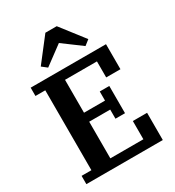

<svg xmlns="http://www.w3.org/2000/svg" viewBox="-221 -1077 1094 1203"><g transform="rotate(-30 326.0 -475.0)"><path d="M45 -60H116V-638H45V-698H590V-517H487V-633H256V-395H408V-461H477V-264H408V-330H256V-65H495V-197H598V0H45ZM166 -781 297 -950H379L510 -781L473 -752L338 -852L203 -752Z"/></g></svg>

Font: IBM Plex Serif SmBld
Style: Regular
Weight: 600
Designer: Mike Abbink, Paul van der Laan, Pieter van Rosmalen
Foundry: Bold Monday
Version: Version 3.001